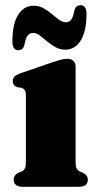

<svg xmlns="http://www.w3.org/2000/svg" viewBox="-20 -718 376 738"><path d="M270.5 -462V-97.5Q270.5 -79 274.2 -71.2Q278 -63.5 285.5 -59.5L297.5 -54.5Q307.5 -50 312.5 -43.2Q317.5 -36.5 317.5 -26.5Q317.5 -14 308.5 -7Q299.5 0 284 0H66Q50.5 0 41.5 -7Q32.5 -14 32.5 -26.5Q32.5 -36.5 37.5 -43.2Q42.5 -50 51.5 -54.5L65 -59.5Q72.5 -64 76 -71.5Q79.5 -79 79.5 -97.5V-350.5Q79.5 -365.5 75.2 -371.5Q71 -377.5 63 -380.5L48 -382.5Q38.5 -386 33.8 -391.5Q29 -397 29 -406.5Q29 -417 35.8 -423.8Q42.5 -430.5 57.5 -436L184.5 -479.5Q204 -486 215.5 -489Q227 -492 240.5 -492Q254 -492 262.2 -483.8Q270.5 -475.5 270.5 -462ZM230.6 -527Q210.4 -527 193 -536.8Q175.7 -546.5 160.9 -559.2Q146 -572 132.7 -581.8Q119.5 -591.5 106.9 -591.5Q92.9 -591.5 85.3 -579.5Q77.6 -567.5 73.1 -542.5Q67.3 -525 50.6 -525Q27.7 -525 27.7 -558.5Q27.7 -626 49.7 -661Q71.8 -696 109.1 -696Q130.3 -696 147.4 -686.5Q164.5 -677 179.3 -664.2Q194.2 -651.5 207.2 -642Q220.3 -632.5 233.3 -632.5Q247.7 -632.5 255.1 -644.5Q262.6 -656.5 266.6 -681Q272.5 -698 289.6 -698Q312.5 -698 312.5 -665Q312.5 -597.5 290.2 -562.2Q268 -527 230.6 -527Z"/></svg>

Font: Fraunces ExtraBold
Style: Regular
Weight: 800
Version: Version 1.000;[b76b70a41]